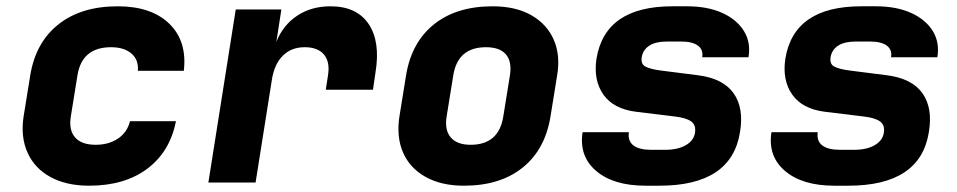

<svg xmlns="http://www.w3.org/2000/svg" viewBox="-20 -580 3040 610"><path d="M263 10Q191 10 140.5 -17.5Q90 -45 67.5 -95Q45 -145 55 -210L76 -340Q93 -445 165.5 -502.5Q238 -560 354 -560Q461 -560 518 -504.5Q575 -449 564 -355H418Q421 -390 397.5 -410Q374 -430 333 -430Q240 -430 226 -340L205 -210Q198 -167 218.5 -143.5Q239 -120 284 -120Q325 -120 354.5 -139.5Q384 -159 393 -195H539Q520 -98 448 -44Q376 10 263 10Z M642 0 729 -550H874L858 -447Q879 -500 924 -530Q969 -560 1030 -560Q1113 -560 1151 -504Q1189 -448 1173 -350L1165 -295H1015L1022 -340Q1029 -383 1009.5 -406.5Q990 -430 948 -430Q906 -430 879 -403.5Q852 -377 844 -328L792 0Z M1454 10Q1382 10 1332 -18Q1282 -46 1260.5 -95.5Q1239 -145 1249 -210L1270 -340Q1287 -445 1358.5 -502.5Q1430 -560 1545 -560Q1618 -560 1667.5 -532Q1717 -504 1739 -454.5Q1761 -405 1750 -340L1729 -210Q1712 -105 1640.5 -47.5Q1569 10 1454 10ZM1475 -120Q1565 -120 1579 -210L1600 -340Q1607 -384 1587.5 -407Q1568 -430 1524 -430Q1434 -430 1420 -340L1399 -210Q1392 -167 1412 -143.5Q1432 -120 1475 -120Z M2031 10Q1929 10 1874 -37Q1819 -84 1831 -160H1978Q1974 -132 1992.5 -118Q2011 -104 2049 -104H2093Q2133 -104 2158.5 -118.5Q2184 -133 2188 -158Q2192 -183 2175.5 -194.5Q2159 -206 2123 -210L2000 -225Q1929 -234 1897 -279.5Q1865 -325 1875 -393Q1902 -560 2116 -560H2163Q2228 -560 2274.5 -539Q2321 -518 2343.5 -481.5Q2366 -445 2358 -398H2211Q2215 -422 2197.5 -435Q2180 -448 2145 -448H2098Q2063 -448 2043 -435Q2023 -422 2019 -399Q2015 -376 2031.5 -368Q2048 -360 2079 -356L2197 -341Q2277 -331 2310.5 -284Q2344 -237 2331 -160Q2304 10 2075 10Z M2631 10Q2529 10 2474 -37Q2419 -84 2431 -160H2578Q2574 -132 2592.5 -118Q2611 -104 2649 -104H2693Q2733 -104 2758.5 -118.5Q2784 -133 2788 -158Q2792 -183 2775.5 -194.5Q2759 -206 2723 -210L2600 -225Q2529 -234 2497 -279.5Q2465 -325 2475 -393Q2502 -560 2716 -560H2763Q2828 -560 2874.5 -539Q2921 -518 2943.5 -481.5Q2966 -445 2958 -398H2811Q2815 -422 2797.5 -435Q2780 -448 2745 -448H2698Q2663 -448 2643 -435Q2623 -422 2619 -399Q2615 -376 2631.5 -368Q2648 -360 2679 -356L2797 -341Q2877 -331 2910.5 -284Q2944 -237 2931 -160Q2904 10 2675 10Z"/></svg>

Font: JetBrains Mono NL ExtraBold
Style: Italic
Weight: 800
Italic angle: -9°
Monospace: yes
Designer: Philipp Nurullin, Konstantin Bulenkov
Foundry: JetBrains
Version: Version 2.305; ttfautohint (v1.8.4.7-5d5b)